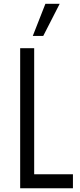

<svg xmlns="http://www.w3.org/2000/svg" viewBox="-20 -1008 431 1028"><path d="M163 -750V-75H370.5V0H88V-750ZM155.5 -815.5 223 -987.5H299.5L211.5 -815.5Z"/></svg>

Font: Mohave Light
Style: Regular
Weight: 400
Version: Version 2.003